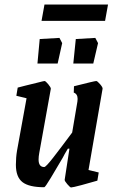

<svg xmlns="http://www.w3.org/2000/svg" viewBox="-20 -817 516 846"><path d="M432 -426 370 -68 415 -57 409 -21Q379 -12 339.5 -1.5Q300 9 293 9Q289 9 276.5 -5.5Q264 -20 265 -25L286 -162H279Q261 -132 257 -123Q229 -75 204 -33.5Q179 8 175 8Q108 8 79 -14.5Q50 -37 50 -91Q50 -123 55 -153L97 -384L52 -395L58 -431L93 -440Q111 -444 142 -452Q173 -460 176 -460Q181 -460 192.5 -446Q204 -432 204 -426L153 -143Q150 -127 150 -114Q150 -81 175 -81Q182 -81 214 -122Q246 -163 298 -233L321 -369Q322 -374 322 -381Q322 -403 305 -409L306 -437Q397 -460 404 -460Q409 -460 421 -446Q433 -432 432 -426ZM155 -645 242 -650 254 -627 234 -537H145ZM314 -645 400 -650 412 -627 391 -537H303ZM176 -797H456L443 -725H163Z"/></svg>

Font: Grenze Medium
Style: Italic
Weight: 500
Italic angle: -10°
Designer: Renata Polastri
Foundry: Omnibus-Type
Version: Version 1.002; ttfautohint (v1.8)